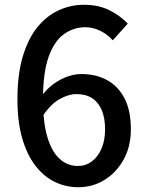

<svg xmlns="http://www.w3.org/2000/svg" viewBox="-20 -770 610 804"><path d="M308 14Q255 14 209 -8.5Q163 -31 128 -76.5Q93 -122 73 -191Q53 -260 53 -354Q53 -460 76 -535.5Q99 -611 138 -658Q177 -705 227 -727.5Q277 -750 331 -750Q393 -750 438.5 -727Q484 -704 515 -671L452 -601Q432 -625 401 -640.5Q370 -656 337 -656Q289 -656 248.5 -627.5Q208 -599 184 -533Q160 -467 160 -354Q160 -259 178 -197.5Q196 -136 229 -105.5Q262 -75 306 -75Q339 -75 364.5 -94Q390 -113 405 -147.5Q420 -182 420 -229Q420 -276 406 -309Q392 -342 365.5 -359Q339 -376 300 -376Q267 -376 229.5 -355Q192 -334 158 -283L154 -367Q175 -397 203 -417.5Q231 -438 261.5 -449Q292 -460 320 -460Q382 -460 428.5 -434.5Q475 -409 501.5 -358Q528 -307 528 -229Q528 -156 497.5 -101.5Q467 -47 417.5 -16.5Q368 14 308 14Z"/></svg>

Font: Noto Sans KR Medium
Style: Regular
Weight: 500
Designer: Ryoko NISHIZUKA  (kana, bopomofo & ideographs); Paul D. Hunt (Latin, Greek & Cyrillic); Sandoll Communications , Soo-you
Foundry: Adobe
Version: Version 2.004-H2;hotconv 1.0.118;makeotfexe 2.5.65603